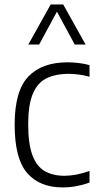

<svg xmlns="http://www.w3.org/2000/svg" viewBox="-20 -828 434 858"><path d="M260 9.5Q157 9.5 101.2 -55Q45.5 -119.5 45.5 -270.5Q45.5 -422 106.5 -485.8Q167.5 -549.5 281.5 -549.5Q305.5 -549.5 331 -546.5Q356.5 -543.5 380 -537V-485Q355 -492 331.2 -495Q307.5 -498 288 -498Q226.5 -498 186.2 -477.2Q146 -456.5 126 -407.2Q106 -358 106 -272.5Q106 -186 124.5 -135.5Q143 -85 179.2 -63.8Q215.5 -42.5 268.5 -42.5Q292.5 -42.5 319.8 -47.5Q347 -52.5 380 -64V-12Q320.5 9.5 260 9.5ZM106.5 -629 206.5 -808H262.5L362.5 -629H314L234.5 -776L155 -629Z"/></svg>

Font: Encode Sans SemiCondensed SemiCondensed Light
Style: Regular
Weight: 300
Width: 4
Designer: Multiple Designers
Foundry: Impallari Type
Version: Version 3.000; ttfautohint (v1.8.3) -l 8 -r 50 -G 200 -x 14 